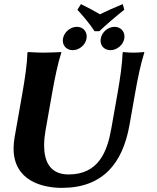

<svg xmlns="http://www.w3.org/2000/svg" viewBox="-20 -900 759 930"><path d="M468 -713C467.4 -709.6 467.1 -706.4 467.1 -703.2C467.1 -676.9 486.6 -657 515.1 -657C546.1 -657 576.6 -682 582 -713C582.6 -716.4 582.9 -719.8 582.9 -723C582.9 -750.1 562.7 -770 535.1 -770C503.1 -770 473.7 -745 468 -713ZM285 -713C284.4 -709.8 284.2 -706.6 284.2 -703.5C284.2 -677 304.4 -657 332.1 -657C364.1 -657 393.6 -682 399 -713C399.6 -716.6 399.9 -720 399.9 -723.4C399.9 -750.2 380.5 -770 352.1 -770C321.1 -770 290.7 -745 285 -713ZM548.8 -445 519.1 -277C499.4 -165 457.2 -55 312 -55C216 -55 193.7 -127.4 193.7 -195.9C193.7 -222.3 197 -248.1 200.7 -269L231.8 -445C245 -520 259.7 -592 277 -645L276.6 -648C276.6 -648 228 -645 193 -645C159 -645 115.6 -648 115.6 -648L113 -645C111 -588 101 -520 87.8 -445L50.9 -236C47.4 -216.1 45.8 -197.7 45.8 -180.7C45.8 -24.2 185.4 10 279.5 10C477.5 10 574.3 -108 607.3 -295L633.8 -445C647 -520 661.7 -592 679 -645L678.6 -648C678.6 -648 649.3 -645 627 -645C602.7 -645 576.6 -648 576.6 -648L574 -645C572 -588 562 -520 548.8 -445ZM354.9 -852.8C383.6 -821.1 414.5 -785 438.1 -748.9H461.2C497.3 -783.2 541.8 -821.1 582 -852.8L574.5 -880C536.3 -864.2 499.6 -848.4 464.2 -830.8C434.2 -848.4 404.6 -864.2 372 -880Z"/></svg>

Font: Linux Biolinum O 
Style: Bold Italic
Weight: 700
Designer: Philipp H. Poll
Foundry: Philipp H. Poll
Version: Version 1.3.2